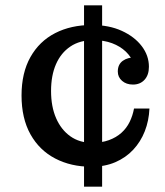

<svg xmlns="http://www.w3.org/2000/svg" viewBox="-20 -702 621 722"><path d="M296 0V-682H364V0ZM323 -75Q247 -75 187.5 -106Q128 -137 94.5 -197Q61 -257 61 -343Q61 -428 94.5 -487.5Q128 -547 187.5 -577.5Q247 -608 325 -608L331 -551Q280 -551 244.5 -527Q209 -503 190.5 -460.5Q172 -418 172 -360Q172 -301 191 -257.5Q210 -214 244.5 -189.5Q279 -165 327 -165Q362 -165 389.5 -175Q417 -185 436.5 -202.5Q456 -220 467.5 -243.5Q479 -267 484 -294H542Q540 -248 524.5 -208.5Q509 -169 481 -139Q453 -109 413.5 -92Q374 -75 323 -75ZM480 -384Q455 -384 439 -398Q423 -412 423 -433Q423 -460 442 -473.5Q461 -487 490 -486L485 -459Q474 -488 453 -508Q432 -528 401.5 -539.5Q371 -551 331 -551L325 -608Q390 -608 438 -586Q486 -564 513 -528.5Q540 -493 540 -451Q540 -420 523.5 -402Q507 -384 480 -384Z"/></svg>

Font: Montagu Slab 120pt Medium
Style: Regular
Weight: 500
Designer: Florian Karsten
Foundry: Florian Karsten
Version: Version 1.000